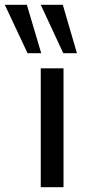

<svg xmlns="http://www.w3.org/2000/svg" viewBox="-68 -781 387 801"><path d="M102 0V-496H197V0ZM196 -559 102 -761H194L253 -559ZM47 -559 -48 -761H44L104 -559Z"/></svg>

Font: Nunito Sans 7pt SemiExpanded
Style: Regular
Weight: 400
Width: 6
Designer: Vernon Adams
Foundry: Vernon Adams
Version: Version 3.101;gftools[0.9.27]